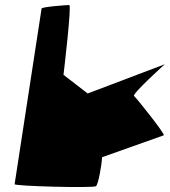

<svg xmlns="http://www.w3.org/2000/svg" viewBox="-20 -745 674 762"><path d="M38 -14C37 -6 350 2 361 -6C370 -13 384 -91 385 -121L630 -208C636 -213 521 -357 512 -364C503 -372 634 -490 634 -490L328 -374L232 -448C233 -456 265 -725 255 -725C244 -725 146 -718 145 -711Z"/></svg>

Font: Ampere
Style: ExtIta
Weight: 400
Version: Version 1